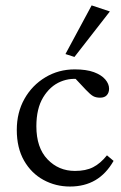

<svg xmlns="http://www.w3.org/2000/svg" viewBox="-20 -681 445 709"><path d="M238.3 7.8Q185.5 7.8 140.6 -16.6Q95.7 -41 68.8 -87.9Q42 -134.8 42 -201.2Q42 -265.6 70.3 -315.9Q98.6 -366.2 147.5 -395.5Q196.3 -424.8 255.9 -424.8Q298.8 -424.8 326.7 -414.6Q354.5 -404.3 368.7 -387.7Q382.8 -371.1 382.8 -353.5Q382.8 -338.9 374.5 -329.6Q366.2 -320.3 349.6 -320.3Q334 -320.3 323.7 -326.2Q313.5 -332 296.9 -349.6L252.9 -396.5L283.2 -386.7Q242.2 -395.5 203.6 -379.4Q165 -363.3 139.6 -321.8Q114.3 -280.3 114.3 -214.8Q114.3 -135.7 155.3 -92.8Q196.3 -49.8 256.8 -49.8Q296.9 -49.8 323.7 -63.5Q350.6 -77.1 375 -107.4L399.4 -86.9Q372.1 -39.1 332 -15.6Q292 7.8 238.3 7.8ZM254.9 -470.7 221.7 -481.4 318.4 -661.1 385.7 -638.7Z"/></svg>

Font: Crimson Pro Light
Style: Regular
Weight: 300
Designer: Jacques Le Bailly
Foundry: Baron von Fonthausen
Version: Version 1.003